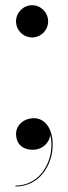

<svg xmlns="http://www.w3.org/2000/svg" viewBox="-20 -550 254 718"><path d="M40 -470C40 -437 67 -410 100 -410C133 -410 160 -437 160 -470C160 -503 133 -530.5 100 -530.5C67 -530.5 40 -503 40 -470ZM40 -49C40 -16 60 10 103 10C140.5 10 167 -19.5 168 -47C188.5 41.5 135.5 144 38 144V147.5C128 147.5 177 66.5 177 -9C177 -72 146 -108 107 -108C69 -108 40 -82 40 -49Z"/></svg>

Font: Bodoni* 48pt
Style: Regular
Weight: 400
Version: Version 2.3